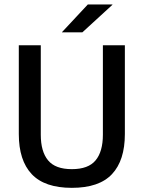

<svg xmlns="http://www.w3.org/2000/svg" viewBox="-20 -846 657 878"><path d="M308.5 13Q184 13 125 -49.8Q66 -112.5 66 -233V-639H166.5V-230Q166.5 -153 199.8 -112.8Q233 -72.5 308.5 -72.5Q384 -72.5 417.2 -112.8Q450.5 -153 450.5 -230V-639H551V-233Q551 -112.5 492.2 -49.8Q433.5 13 308.5 13ZM263.5 -699 381.5 -825.5H494V-824L356.5 -698H263.5Z"/></svg>

Font: Anek Malayalam Medium Medium
Style: Regular
Weight: 500
Version: Version 1.003